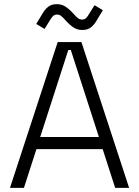

<svg xmlns="http://www.w3.org/2000/svg" viewBox="-20 -902 668 922"><path d="M308 -662 173 -244H455L320 -662ZM95 0H28L257 -700H371L600 0H533L473 -186H155ZM194 -763 154 -787 186 -840Q196 -857 211.5 -869.5Q227 -882 253 -882Q276 -882 294 -870.5Q312 -859 332 -837Q346 -821 354.5 -814.5Q363 -808 374 -808Q385 -808 391.5 -813.5Q398 -819 404 -829L434 -877L474 -853L442 -800Q432 -783 416.5 -770.5Q401 -758 375 -758Q352 -758 334 -769.5Q316 -781 296 -803Q282 -819 273.5 -825.5Q265 -832 254 -832Q243 -832 236 -826Q229 -820 223 -810Z"/></svg>

Font: Space Grotesk Light
Style: Regular
Weight: 300
Designer: Florian Karsten
Foundry: Florian Karsten
Version: Version 2.000